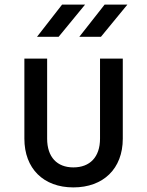

<svg xmlns="http://www.w3.org/2000/svg" viewBox="-20 -805 640 835"><path d="M235 -645 350 -785H250L141 -645ZM419 -645 534 -785H435L325 -645ZM299 10C429 10 514 -71 514 -202V-550H415V-202C415 -122 371 -77 299 -77C228 -77 185 -122 185 -202V-550H86V-202C86 -72 169 10 299 10Z"/></svg>

Font: Tekne LDO Medium
Style: Regular
Weight: 500
Monospace: yes
Designer: Alessio Laiso, Mario Rullo, Paolo Rosset
Foundry: Alessio Laiso
Version: Version 1.000;hotconv 1.0.109;makeotfexe 2.5.65596